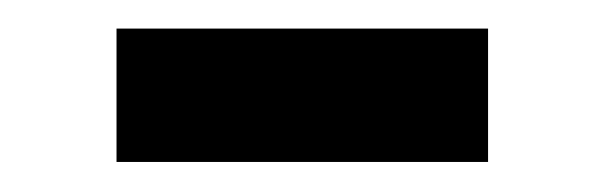

<svg xmlns="http://www.w3.org/2000/svg" viewBox="-20 -366 412 131"><path d="M59.5 -346.5H313V-255.5H59.5Z"/></svg>

Font: TypoPRO Lato
Style: Regular
Weight: 600
Designer: Lukasz Dziedzic with Adam Twardoch and Botio Nikoltchev
Foundry: tyPoland Lukasz Dziedzic
Version: Version 2.010; 2014-09-01; http://www.latofonts.com/